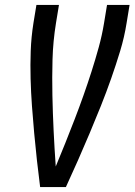

<svg xmlns="http://www.w3.org/2000/svg" viewBox="-20 -755 543 775"><path d="M246 0H142Q135 -54 129 -108.5Q123 -163 118 -217.5Q113 -272 109 -327Q105 -382 103.5 -437.5Q102 -493 104 -549Q106 -605 115 -662L127 -735H218L206 -662Q194 -588 192 -515Q190 -442 191.5 -370Q193 -298 196.5 -226Q200 -154 205 -83Q225 -131 244 -178.5Q263 -226 281.5 -274Q300 -322 317 -370Q334 -418 349.5 -466.5Q365 -515 378.5 -564Q392 -613 400 -662L412 -735H503L491 -662Q482 -605 465 -549Q448 -493 428.5 -437.5Q409 -382 387 -327Q365 -272 342 -217.5Q319 -163 295 -108.5Q271 -54 246 0Z"/></svg>

Font: Iosevka Term Curly Medium
Style: Italic
Weight: 500
Italic angle: -9°
Designer: Belleve Invis
Foundry: Belleve Invis
Version: Version 32.3.0